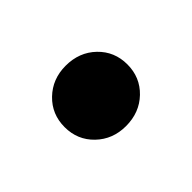

<svg xmlns="http://www.w3.org/2000/svg" viewBox="-50 -604 400 400"><g transform="rotate(45 150.0 -404.5)"><path d="M150 -312Q112 -312 86.5 -338.5Q61 -365 61 -404Q61 -444 86.5 -470.5Q112 -497 150 -497Q188 -497 213.5 -470.5Q239 -444 239 -404Q239 -365 213.5 -338.5Q188 -312 150 -312Z"/></g></svg>

Font: hySource Sans Pro
Style: Bold
Weight: 700
Designer: Paul D. Hunt
Foundry: Adobe Systems Incorporated
Version: Version 2.021;PS 2.000;hotconv 1.0.86;makeotf.lib2.5.63406